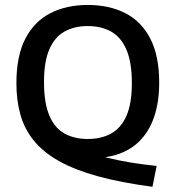

<svg xmlns="http://www.w3.org/2000/svg" viewBox="-20 -622 690 755"><path d="M579.5 112.5Q455 96 364.2 71Q273.5 46 211.8 11.2Q150 -23.5 113.2 -68.8Q76.5 -114 60.5 -170.2Q44.5 -226.5 44.5 -295Q44.5 -401.5 79.5 -469.5Q114.5 -537.5 177.8 -570Q241 -602.5 325 -602.5Q410 -602.5 473.2 -570Q536.5 -537.5 571.2 -469.8Q606 -402 606 -297Q606 -219 585.2 -159.8Q564.5 -100.5 523.5 -62.2Q482.5 -24 421.8 -9.2Q361 5.5 280.5 -5L309.5 -30.5Q351 -14.5 398.8 -2.5Q446.5 9.5 496.5 17.5Q546.5 25.5 596 30.5ZM325 -75.5Q378.5 -75.5 417.5 -97.2Q456.5 -119 477.5 -167.2Q498.5 -215.5 498.5 -295Q498.5 -377 477.2 -426.5Q456 -476 417 -497.8Q378 -519.5 325 -519.5Q272.5 -519.5 233.8 -498Q195 -476.5 174 -428Q153 -379.5 153 -300Q153 -217.5 173.8 -168.2Q194.5 -119 233.2 -97.2Q272 -75.5 325 -75.5Z"/></svg>

Font: Encode Sans SC Condensed Thin Medium
Style: Regular
Weight: 500
Version: Version 3.002